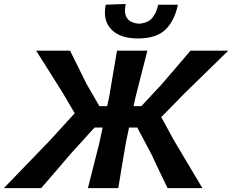

<svg xmlns="http://www.w3.org/2000/svg" viewBox="-62 -976 1204 996"><path d="M-42 0Q-11 -32 30.2 -74.8Q71.5 -117.5 114.8 -162.5Q158 -207.5 195.5 -246L325.5 -388.5L264.5 -492.5Q230.5 -547 196 -601.8Q161.5 -656.5 125.5 -713H301.5Q327.5 -660.5 347.5 -620Q367.5 -579.5 387.5 -539.5L453.5 -425.5H494L504.5 -474Q516 -543.5 525.5 -598.8Q535 -654 545 -713H702.5Q687.5 -654 673.2 -598.5Q659 -543 641.5 -474L631 -425.5H671.5L777 -539Q812.5 -580 846.8 -620.2Q881 -660.5 926 -713H1122Q1063.5 -656 1007.8 -601.5Q952 -547 896 -492.5L774.5 -368.5L841.5 -246Q864.5 -207.5 891.2 -162.5Q918 -117.5 943.5 -74.8Q969 -32 988 0H807.5Q783.5 -49 763 -92Q742.5 -135 723 -177L650 -314.5H607.5L590.5 -233Q579 -166.5 570 -112Q561 -57.5 551.5 0H394Q408.5 -57.5 422.5 -112.5Q436.5 -167.5 453 -233L470.5 -314.5H428.5L305 -178.5Q268.5 -136 231.2 -92.2Q194 -48.5 151.5 0ZM653.5 -776.5Q560.5 -776.5 515.2 -823.8Q470 -871 486.5 -951.5L590 -955.5Q569.5 -859.5 659.5 -853Q704 -856.5 726.5 -881.5Q749 -906.5 758.5 -951.5H861Q843 -867 795.8 -821.8Q748.5 -776.5 653.5 -776.5Z"/></svg>

Font: Commissioner Loud SemiBold
Style: Italic
Weight: 600
Italic angle: -12°
Designer: Kostas Bartsokas
Foundry: Kostas Bartsokas
Version: Version 1.000; ttfautohint (v1.8.3)